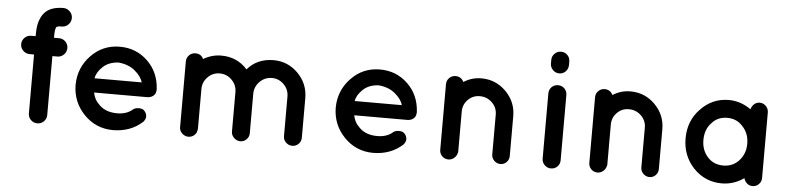

<svg xmlns="http://www.w3.org/2000/svg" viewBox="-43 -924 4734 1147"><g transform="rotate(5 2323.5 -350.5)"><path d="M266 -584Q265 -584 263 -579.5Q261 -575 259 -562.5Q257 -550 257 -533V-519H287Q310 -519 326 -503Q342 -487 342 -464Q342 -442 326 -425.5Q310 -409 287 -409H257V-56Q257 -33 241 -17Q225 -1 202 -1Q179 -1 163 -17Q147 -33 147 -56V-409H121Q98 -409 81.5 -425Q65 -441 65 -464Q65 -487 81.5 -503Q98 -519 121 -519H147V-533Q147 -594 166 -631Q188 -678 238 -693Q265 -701 298 -701Q320 -701 336.5 -684.5Q353 -668 353 -646Q353 -623 337 -606.5Q321 -590 298 -590Q278 -590 272 -587Q268 -586 266 -584Z M654 0Q552 -1 481.5 -74Q411 -147 410 -250Q411 -353 481.5 -426.5Q552 -500 654 -500Q752 -500 820.5 -434.5Q889 -369 895 -268V-263Q895 -256 894 -254Q892 -236 877.5 -225Q863 -214 842 -214H524Q533 -171 558 -148Q593 -108 654 -103Q718 -98 758 -128Q773 -144 798 -144Q823 -144 833 -131Q845 -118 846.5 -101Q848 -84 833 -66Q761 0 654 0ZM654 -405Q596 -402 561 -369Q526 -336 519 -299H802Q793 -334 753.5 -367Q714 -400 654 -405Z M1576 -393Q1534 -393 1504 -364Q1474 -335 1472 -293V-290V-53Q1472 -31 1456.5 -15.5Q1441 0 1419 0Q1398 0 1381.5 -16Q1365 -32 1365 -53V-290V-293Q1364 -334 1334 -363.5Q1304 -393 1262 -393Q1221 -393 1191 -363Q1161 -333 1161 -290V-53Q1161 -52 1160.5 -49.5Q1160 -47 1160 -46V-43L1157 -37V-32Q1141 0 1107 0Q1105 0 1101.5 -0.5Q1098 -1 1097 -1Q1078 -6 1066 -20Q1054 -34 1054 -53V-290V-291V-446Q1054 -469 1069.5 -484.5Q1085 -500 1107 -500Q1142 -500 1155 -470Q1206 -500 1262 -500Q1358 -500 1419 -431Q1478 -500 1576 -500Q1662 -500 1723 -438.5Q1784 -377 1784 -290V-53Q1784 -31 1768.5 -15.5Q1753 0 1731 0Q1709 0 1693 -15.5Q1677 -31 1677 -53V-290Q1677 -333 1647 -363Q1617 -393 1576 -393Z M2214 0Q2112 -1 2041.5 -74Q1971 -147 1970 -250Q1971 -353 2041.5 -426.5Q2112 -500 2214 -500Q2312 -500 2380.5 -434.5Q2449 -369 2455 -268V-263Q2455 -256 2454 -254Q2452 -236 2437.5 -225Q2423 -214 2402 -214H2084Q2093 -171 2118 -148Q2153 -108 2214 -103Q2278 -98 2318 -128Q2333 -144 2358 -144Q2383 -144 2393 -131Q2405 -118 2406.5 -101Q2408 -84 2393 -66Q2321 0 2214 0ZM2214 -405Q2156 -402 2121 -369Q2086 -336 2079 -299H2362Q2353 -334 2313.5 -367Q2274 -400 2214 -405Z M2822 -500Q2909 -500 2970 -438.5Q3031 -377 3031 -292V-53Q3031 -31 3016 -15.5Q3001 0 2979 0Q2958 0 2942 -15.5Q2926 -31 2926 -53V-292Q2926 -334 2895.5 -363.5Q2865 -393 2822 -393Q2780 -393 2751 -363.5Q2722 -334 2722 -292V-53Q2722 -47 2720 -43Q2716 -25 2701 -12.5Q2686 0 2667 0Q2645 0 2629.5 -15.5Q2614 -31 2614 -53V-292V-447Q2614 -469 2629.5 -484.5Q2645 -500 2667 -500Q2701 -500 2716 -469Q2765 -500 2822 -500Z M3336 -444V-54Q3336 -31 3320.5 -15.5Q3305 0 3282 0Q3260 0 3244 -16Q3228 -32 3228 -54V-444Q3228 -468 3243.5 -483.5Q3259 -499 3282 -499Q3305 -499 3320.5 -483.5Q3336 -468 3336 -444ZM3336 -646V-625Q3336 -602 3320.5 -586Q3305 -570 3282 -570Q3260 -570 3244 -586Q3228 -602 3228 -625V-646Q3228 -668 3244 -684Q3260 -700 3282 -700Q3305 -700 3320.5 -684.5Q3336 -669 3336 -646Z M3716 -500Q3803 -500 3864 -438.5Q3925 -377 3925 -292V-53Q3925 -31 3910 -15.5Q3895 0 3873 0Q3852 0 3836 -15.5Q3820 -31 3820 -53V-292Q3820 -334 3789.5 -363.5Q3759 -393 3716 -393Q3674 -393 3645 -363.5Q3616 -334 3616 -292V-53Q3616 -47 3614 -43Q3610 -25 3595 -12.5Q3580 0 3561 0Q3539 0 3523.5 -15.5Q3508 -31 3508 -53V-292V-447Q3508 -469 3523.5 -484.5Q3539 -500 3561 -500Q3595 -500 3610 -469Q3659 -500 3716 -500Z M4544 -446V-249V-53Q4544 -31 4528.5 -15.5Q4513 0 4491 0Q4472 0 4458 -12Q4444 -24 4439 -43Q4378 0 4306 0Q4206 0 4136 -73Q4068 -146 4068 -249Q4068 -354 4136 -425Q4206 -500 4306 -500Q4377 -500 4439 -456Q4444 -475 4458 -487.5Q4472 -500 4491 -500Q4513 -500 4528.5 -484Q4544 -468 4544 -446ZM4399 -146Q4438 -188 4438 -249Q4438 -311 4399 -352Q4363 -393 4306 -393Q4248 -393 4213 -352Q4175 -312 4175 -249Q4175 -187 4213 -146Q4249 -107 4306 -107Q4362 -107 4399 -146Z"/></g></svg>

Font: Quicksand
Style: Bold
Weight: 700
Designer: Andrew Paglinawan
Foundry: Andrew Paglinawan
Version: 1.002